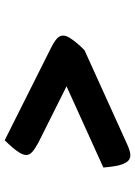

<svg xmlns="http://www.w3.org/2000/svg" viewBox="98 -766 561 796"><g transform="rotate(90 378.0 -368.5)"><path d="M189 -439 571 -248Q597 -234 610 -222.5Q623 -211 623 -198Q623 -185 613.5 -169.5Q604 -154 589.5 -137.5Q575 -121 562 -108L179 -300Q153 -313 140.5 -324.5Q128 -336 128 -350Q128 -362 137.5 -377.5Q147 -393 161 -409.5Q175 -426 189 -439ZM624 -629Q643 -629 653.5 -612Q664 -595 668.5 -569.5Q673 -544 675 -517L289 -342Q273 -335 261.5 -331Q250 -327 241 -327Q219 -327 206 -353Q198 -368 194 -389.5Q190 -411 189 -439L575 -614Q590 -621 602.5 -625Q615 -629 624 -629Z"/></g></svg>

Font: Lemonada Medium
Style: Regular
Weight: 500
Designer: Mohamed Gaber (Arabic), Eduardo Tunni (Latin)
Foundry: Kief Type Foundry
Version: Version 4.004; ttfautohint (v1.8.2)